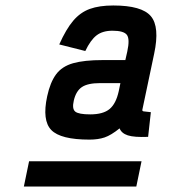

<svg xmlns="http://www.w3.org/2000/svg" viewBox="-20 -834 640 700"><path d="M306 -325Q201 -325 167 -360Q133 -395 152 -483Q163 -534 184.5 -563Q206 -592 246.5 -603.5Q287 -615 355 -615H437L444 -646Q454 -692 442.5 -707Q431 -722 390 -722Q354 -722 332 -705Q310 -688 291 -648L196 -672Q221 -728 247 -758.5Q273 -789 307.5 -801.5Q342 -814 393 -814Q497 -814 530 -775Q563 -736 542 -638L499 -434Q498 -429 503.5 -428Q509 -427 530 -425L520 -335Q469 -333 446 -340.5Q423 -348 416 -366Q385 -341 361.5 -333Q338 -325 306 -325ZM309 -417Q356 -417 379.5 -436.5Q403 -456 413 -502L419 -531H345Q300 -531 278.5 -516.5Q257 -502 249 -467Q242 -437 254.5 -427Q267 -417 309 -417ZM67 -154 86 -246H496L477 -154Z"/></svg>

Font: Victor Mono Thin
Style: Italic
Weight: 100
Italic angle: -12°
Monospace: yes
Designer: Rune Bjørnerås
Version: Version 1.561;gftools[0.9.30]